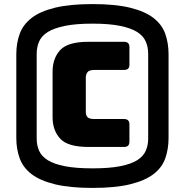

<svg xmlns="http://www.w3.org/2000/svg" viewBox="-20 -831 907 942"><path d="M807 -154Q807 -100 791 -54.5Q775 -9 733.5 23Q692 55 619 73Q546 91 434 91Q322 91 249 73Q176 55 134.5 23Q93 -9 76.5 -54.5Q60 -100 60 -154V-564Q60 -619 76.5 -664.5Q93 -710 134.5 -742.5Q176 -775 249 -793Q322 -811 434 -811Q546 -811 619 -793Q692 -775 733.5 -742.5Q775 -710 791 -664.5Q807 -619 807 -564ZM707 -150V-568Q707 -600 695 -627.5Q683 -655 653 -674Q623 -693 569.5 -704Q516 -715 434 -715Q352 -715 298.5 -704Q245 -693 214.5 -674Q184 -655 172 -627.5Q160 -600 160 -568V-150Q160 -118 172 -91Q184 -64 214.5 -45Q245 -26 298.5 -15.5Q352 -5 434 -5Q516 -5 569.5 -15.5Q623 -26 653 -45Q683 -64 695 -91Q707 -118 707 -150ZM589 -110H414Q313 -110 275.5 -150.5Q238 -191 238 -256V-479Q238 -545 275.5 -585.5Q313 -626 414 -626H589Q602 -626 608.5 -619.5Q615 -613 615 -600V-513Q615 -500 608.5 -494Q602 -488 589 -488H445Q417 -488 409 -476.5Q401 -465 401 -452V-281Q401 -266 409 -256.5Q417 -247 445 -247H589Q602 -247 608.5 -240.5Q615 -234 615 -221V-136Q615 -123 608.5 -116.5Q602 -110 589 -110Z"/></svg>

Font: Bungee
Style: Regular
Weight: 400
Designer: David Jonathan Ross
Foundry: David Jonathan Ross
Version: Version 1.001;PS 1.0;hotconv 1.0.72;makeotf.lib2.5.5900